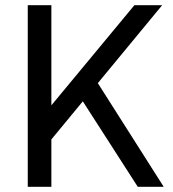

<svg xmlns="http://www.w3.org/2000/svg" viewBox="-20 -720 665 740"><path d="M105 -226 498 -700H605L161 -162ZM87 -700H178V0H87ZM277 -364 346 -417 611 0H511Z"/></svg>

Font: Pathway Extreme 72pt Medium
Style: Regular
Weight: 500
Designer: Eduardo Rodriguez Tunni
Foundry: Eduardo Rodriguez Tunni
Version: Version 1.001;gftools[0.9.26]